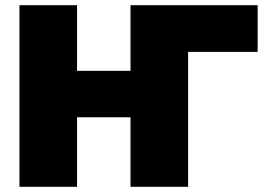

<svg xmlns="http://www.w3.org/2000/svg" viewBox="-20 -720 1033 740"><path d="M277 0H55V-700H277V-447H483V-700H973V-520H705V0H483V-268H277Z"/></svg>

Font: Golos Text ExtraBold
Style: Regular
Weight: 800
Designer: A.Korolkova, Vitaly Kuzmin
Foundry: ParaType Ltd
Version: Version 2.004